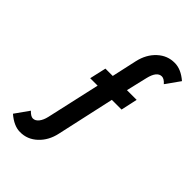

<svg xmlns="http://www.w3.org/2000/svg" viewBox="-287 -899 1204 1204"><g transform="rotate(45 315.0 -296.5)"><path d="M137 200Q83 200 25 150L91 57Q116 83 134 83Q155 83 171.5 62.5Q188 42 196 7L276 -350H210L235 -460H300L337 -628Q354 -703 403.5 -748.5Q453 -794 518 -793Q573 -793 630 -744L563 -650Q540 -676 520 -676Q477 -676 459 -600L426 -460H512L488 -350H402L317 35Q301 109 251.5 155Q202 201 137 200Z"/></g></svg>

Font: Jost* 600 Semi
Style: Italic
Weight: 600
Italic angle: -10°
Version: Version 3.500